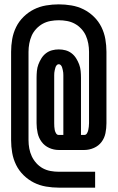

<svg xmlns="http://www.w3.org/2000/svg" viewBox="-20 -781 540 882"><path d="M250 81Q221 81 191.5 76Q162 71 136 58Q110 45 88.5 24Q67 3 54 -23.5Q41 -50 36 -79Q31 -108 31 -137V-543Q31 -572 36 -601Q41 -630 54 -656.5Q67 -683 88.5 -704Q110 -725 136 -738Q162 -751 191.5 -756Q221 -761 250 -761Q279 -761 308.5 -756Q338 -751 364 -738Q390 -725 411.5 -704Q433 -683 446 -656.5Q459 -630 464 -601Q469 -572 469 -543V-215Q469 -192 464.5 -169.5Q460 -147 446.5 -129Q433 -111 411.5 -101.5Q390 -92 367 -92H250Q227 -92 206 -101.5Q185 -111 171.5 -129Q158 -147 153 -169.5Q148 -192 148 -215V-424Q148 -439 149.5 -455Q151 -471 156.5 -485.5Q162 -500 170.5 -513.5Q179 -527 191.5 -536.5Q204 -546 219 -550Q234 -554 250 -554Q266 -554 281 -550Q296 -546 308.5 -536.5Q321 -527 329.5 -513.5Q338 -500 343.5 -485.5Q349 -471 350.5 -455Q352 -439 352 -424V-161H367Q375 -161 379.5 -168.5Q384 -176 385.5 -183.5Q387 -191 388 -199Q389 -207 389 -215V-543Q389 -562 385.5 -581Q382 -600 374.5 -617Q367 -634 353.5 -648.5Q340 -663 323.5 -672Q307 -681 288 -684.5Q269 -688 250 -688Q231 -688 212 -684.5Q193 -681 176.5 -672Q160 -663 146.5 -648.5Q133 -634 125.5 -617Q118 -600 114.5 -581Q111 -562 111 -543V-137Q111 -118 114.5 -99Q118 -80 126 -63Q134 -46 147 -31.5Q160 -17 176.5 -8Q193 1 212 4.5Q231 8 250 8H417V81ZM250 -161H271V-424Q271 -430 271 -435.5Q271 -441 270.5 -447Q270 -453 268.5 -459Q267 -465 265.5 -470.5Q264 -476 260 -481Q256 -486 250 -486Q244 -486 240 -481Q236 -476 234.5 -470.5Q233 -465 231.5 -459Q230 -453 229.5 -447Q229 -441 229 -435.5Q229 -430 229 -424V-215Q229 -207 229.5 -199Q230 -191 231.5 -183.5Q233 -176 237.5 -168.5Q242 -161 250 -161Z"/></svg>

Font: iosevka_custom_sans_ss08 XBd
Style: Regular
Weight: 800
Designer: Belleve Invis
Foundry: Belleve Invis
Version: Version 10.3.0; ttfautohint (v1.8.3)